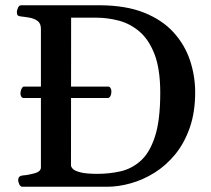

<svg xmlns="http://www.w3.org/2000/svg" viewBox="-20 -713 805 733"><path d="M69.8 -338.9Q64 -339.4 61 -344.5Q58.1 -349.6 58.1 -355.5Q58.1 -364.7 61.5 -372.6Q64.9 -380.4 69.8 -382.3H393.6Q399.4 -381.8 402.3 -376.2Q405.3 -370.6 405.3 -364.7Q405.3 -343.8 393.6 -338.9ZM65.9 0Q57.6 0 53.5 -9.8Q49.3 -19.5 49.3 -24.9Q49.3 -41 65.4 -43Q88.9 -44.9 112.5 -51.5Q136.2 -58.1 136.2 -74.2V-602.5Q136.2 -623.5 123.8 -632.8Q111.3 -642.1 94.2 -645.3Q77.1 -648.4 62 -649.9Q51.8 -650.9 48.1 -654.1Q44.4 -657.2 44.4 -668Q44.4 -673.3 48.6 -683.1Q52.7 -692.9 61 -692.9H361.3Q460.9 -692.4 530.3 -664.6Q599.6 -636.7 642.6 -589.4Q685.5 -542 705.3 -482.7Q725.1 -423.3 725.1 -360.4Q725.1 -284.2 704.3 -225.1Q683.6 -166 648.7 -123.5Q613.8 -81.1 570.1 -53.7Q526.4 -26.4 479.2 -13.2Q432.1 0 388.2 0ZM251 -82Q251 -75.2 258.8 -67.6Q266.6 -60.1 288.3 -54.7Q310.1 -49.3 352.5 -49.3Q397 -49.3 439.7 -58.8Q482.4 -68.4 516.8 -98.9Q551.3 -129.4 571.5 -191.4Q591.8 -253.4 591.8 -358.4Q591.8 -449.2 570.1 -505.6Q548.3 -562 512.5 -592.5Q476.6 -623 433.3 -634.3Q390.1 -645.5 347.7 -645.5H251.5Z"/></svg>

Font: Gelasio Medium
Style: Regular
Weight: 500
Designer: Eben Sorkin
Foundry: Eben Sorkin
Version: Version 1.008